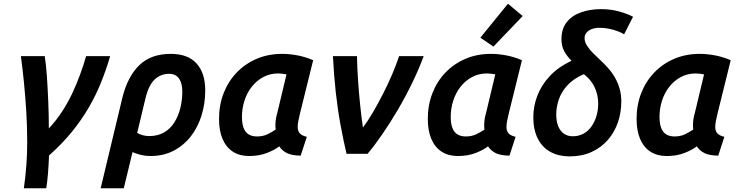

<svg xmlns="http://www.w3.org/2000/svg" viewBox="-20 -825 3960 1030"><path d="M108 185Q117 122 121.5 61Q126 0 126 -61Q126 -145 121 -226Q116 -307 108.5 -382.5Q101 -458 92 -524H220Q227 -482 231.5 -416.5Q236 -351 239 -278Q242 -205 242 -136Q282 -179 313 -226.5Q344 -274 367.5 -324Q391 -374 409.5 -424.5Q428 -475 442 -524H571Q550 -452 522 -382.5Q494 -313 455.5 -247Q417 -181 365 -117Q313 -53 243 9Q241 60 237.5 104.5Q234 149 228 185Z M520 185 637 -303Q665 -415 727.5 -475.5Q790 -536 896 -536Q988 -536 1034.5 -484.5Q1081 -433 1081 -340Q1081 -270 1061.5 -206.5Q1042 -143 1004 -94Q966 -45 911.5 -16.5Q857 12 787 12Q760 12 735.5 6Q711 0 691 -9L644 185ZM780 -95Q826 -95 860 -114.5Q894 -134 915.5 -168.5Q937 -203 947.5 -245.5Q958 -288 958 -334Q958 -378 940.5 -403.5Q923 -429 887 -429Q843 -429 810.5 -399.5Q778 -370 760 -296L716 -112Q727 -105 744.5 -100Q762 -95 780 -95Z M1317 12Q1265 12 1229 -11.5Q1193 -35 1174 -79.5Q1155 -124 1155 -187Q1155 -261 1179.5 -324.5Q1204 -388 1249.5 -435.5Q1295 -483 1357 -509.5Q1419 -536 1493 -536Q1533 -536 1575.5 -528Q1618 -520 1660 -502L1590 -219Q1585 -198 1581 -179Q1577 -160 1577 -144Q1577 -122 1588.5 -109.5Q1600 -97 1626 -91L1593 10Q1544 9 1518.5 -4Q1493 -17 1478 -40Q1456 -22 1413.5 -5Q1371 12 1317 12ZM1359 -93Q1391 -93 1415.5 -105Q1440 -117 1459 -130Q1457 -143 1457.5 -158.5Q1458 -174 1460.5 -189Q1463 -204 1467 -217L1517 -426Q1506 -428 1494.5 -429.5Q1483 -431 1473 -431Q1428 -431 1392 -411.5Q1356 -392 1330.5 -359.5Q1305 -327 1291.5 -285Q1278 -243 1278 -198Q1278 -162 1287 -138.5Q1296 -115 1314 -104Q1332 -93 1359 -93Z M1839 0Q1823 -68 1807.5 -151Q1792 -234 1781.5 -328Q1771 -422 1766 -524H1895Q1896 -467 1900.5 -398.5Q1905 -330 1912 -262.5Q1919 -195 1927 -141Q1953 -175 1981 -223Q2009 -271 2036 -324Q2063 -377 2085 -429Q2107 -481 2121 -524H2253Q2227 -454 2191.5 -380.5Q2156 -307 2114.5 -236.5Q2073 -166 2031 -105Q1989 -44 1952 0Z M2437 12Q2385 12 2349 -11.5Q2313 -35 2294 -79.5Q2275 -124 2275 -187Q2275 -261 2299.5 -324.5Q2324 -388 2369.5 -435.5Q2415 -483 2477 -509.5Q2539 -536 2613 -536Q2653 -536 2695.5 -528Q2738 -520 2780 -502L2710 -219Q2705 -198 2701 -179Q2697 -160 2697 -144Q2697 -122 2708.5 -109.5Q2720 -97 2746 -91L2713 10Q2664 9 2638.5 -4Q2613 -17 2598 -40Q2576 -22 2533.5 -5Q2491 12 2437 12ZM2479 -93Q2511 -93 2535.5 -105Q2560 -117 2579 -130Q2577 -143 2577.5 -158.5Q2578 -174 2580.5 -189Q2583 -204 2587 -217L2637 -426Q2626 -428 2614.5 -429.5Q2603 -431 2593 -431Q2548 -431 2512 -411.5Q2476 -392 2450.5 -359.5Q2425 -327 2411.5 -285Q2398 -243 2398 -198Q2398 -162 2407 -138.5Q2416 -115 2434 -104Q2452 -93 2479 -93ZM2627 -575 2557 -623 2705 -805 2784 -739Z M3035 14Q2978 14 2934 -9.5Q2890 -33 2865.5 -80.5Q2841 -128 2841 -196Q2841 -255 2862.5 -311.5Q2884 -368 2929 -416.5Q2974 -465 3046 -499Q3020 -525 3006 -552Q2992 -579 2992 -615Q2992 -671 3020.5 -706.5Q3049 -742 3097.5 -759Q3146 -776 3204 -776Q3255 -776 3299.5 -764Q3344 -752 3376 -735L3328 -641Q3316 -649 3295 -657Q3274 -665 3248.5 -670.5Q3223 -676 3196 -676Q3174 -676 3156 -669.5Q3138 -663 3127 -650.5Q3116 -638 3116 -620Q3116 -600 3130 -578.5Q3144 -557 3164 -537.5Q3184 -518 3201 -502Q3227 -478 3248 -453Q3269 -428 3283.5 -400.5Q3298 -373 3305.5 -343.5Q3313 -314 3313 -281Q3313 -222 3295 -169Q3277 -116 3241 -74.5Q3205 -33 3153 -9.5Q3101 14 3035 14ZM3053 -94Q3086 -94 3112 -109Q3138 -124 3155 -149.5Q3172 -175 3180.5 -205.5Q3189 -236 3189 -268Q3189 -301 3180 -330.5Q3171 -360 3153.5 -384.5Q3136 -409 3112 -427Q3056 -403 3023.5 -367Q2991 -331 2977.5 -290.5Q2964 -250 2964 -212Q2964 -174 2974.5 -148Q2985 -122 3005 -108Q3025 -94 3053 -94Z M3557 12Q3505 12 3469 -11.5Q3433 -35 3414 -79.5Q3395 -124 3395 -187Q3395 -261 3419.5 -324.5Q3444 -388 3489.5 -435.5Q3535 -483 3597 -509.5Q3659 -536 3733 -536Q3773 -536 3815.5 -528Q3858 -520 3900 -502L3830 -219Q3825 -198 3821 -179Q3817 -160 3817 -144Q3817 -122 3828.5 -109.5Q3840 -97 3866 -91L3833 10Q3784 9 3758.5 -4Q3733 -17 3718 -40Q3696 -22 3653.5 -5Q3611 12 3557 12ZM3599 -93Q3631 -93 3655.5 -105Q3680 -117 3699 -130Q3697 -143 3697.5 -158.5Q3698 -174 3700.5 -189Q3703 -204 3707 -217L3757 -426Q3746 -428 3734.5 -429.5Q3723 -431 3713 -431Q3668 -431 3632 -411.5Q3596 -392 3570.5 -359.5Q3545 -327 3531.5 -285Q3518 -243 3518 -198Q3518 -162 3527 -138.5Q3536 -115 3554 -104Q3572 -93 3599 -93Z"/></svg>

Font: Ubuntu Sans Mono SemiBold
Style: Italic
Weight: 600
Italic angle: -13.5°
Monospace: yes
Designer: Dalton Maag Ltd
Foundry: Dalton Maag Ltd
Version: Version 1.006